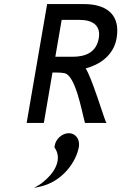

<svg xmlns="http://www.w3.org/2000/svg" viewBox="-20 -600 669 937"><path d="M316 50C284 50 250 78 246 116V118V120C280 166 258 226 209 272C197 283 185 294 170 303L146 317L170 312C285 289 353 188 365 116C371 79 348 50 316 50ZM391 -580H210L110 0H194L236 -246H258C271 -246 284 -245 294 -243C349 -233 379 -56 394 -3V0H500L496 -7C485 -32 426 -226 398 -266C465 -284 534 -328 549 -413C571 -541 484 -580 391 -580ZM334 -323H250L281 -503H368C432 -503 473 -476 462 -413C450 -345 399 -323 334 -323Z"/></svg>

Font: Charger Monospace
Style: Regular
Weight: 400
Designer: Jasper
Foundry: Cannot Into Space Fonts
Version: Version 0.980